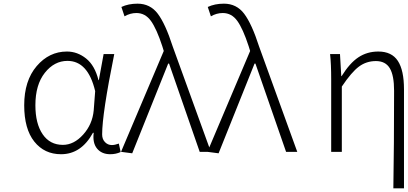

<svg xmlns="http://www.w3.org/2000/svg" viewBox="-20 -828 2223 1047"><path d="M313 13Q222 13 167 -56Q112 -125 112 -254Q112 -388 180 -467.5Q248 -547 345 -547Q402 -547 449.5 -509Q497 -471 517 -391H519L545 -533H603Q537 -207 537 -95Q537 -69 552.5 -53Q568 -37 590 -37Q606 -37 628 -45L638 1Q612 13 581 13Q535 13 509.5 -17.5Q484 -48 491 -104H487Q423 13 313 13ZM323 -38Q383 -38 433.5 -94Q484 -150 491 -226L499 -331Q460 -496 348 -496Q276 -496 224.5 -431Q173 -366 173 -254Q173 -154 212.5 -96Q252 -38 323 -38Z M701 8 640 0 873 -550 865 -576Q834 -671 803 -714Q772 -757 724 -757Q690 -757 659 -739L642 -790Q680 -808 730 -808Q799 -808 840.5 -753Q882 -698 922 -574L1130 0H1069L902 -481H897Z M1172 8 1111 0 1344 -550 1336 -576Q1305 -671 1274 -714Q1243 -757 1195 -757Q1161 -757 1130 -739L1113 -790Q1151 -808 1201 -808Q1270 -808 1311.5 -753Q1353 -698 1393 -574L1601 0H1540L1373 -481H1368Z M2125 199Q2129 -37 2129 -333Q2129 -417 2105.5 -456Q2082 -495 2030 -495Q1978 -495 1937.5 -465Q1897 -435 1844 -356V0H1786V-395Q1786 -479 1780 -533H1834L1841 -413H1843Q1887 -484 1934.5 -515.5Q1982 -547 2043 -547Q2116 -547 2149.5 -496Q2183 -445 2183 -341V199Z"/></svg>

Font: NotoSansHansLight
Style: Regular
Weight: 300
Designer: Ryoko NISHIZUKA  (kana & ideographs); Paul D. Hunt (Latin, Greek & Cyrillic); Wenlong ZHANG  (bopomofo); Sandoll Communi
Foundry: Adobe Systems Incorporated
Version: Version 1.00;December 8, 2021;FontCreator 13.0.0.2675 64-bit